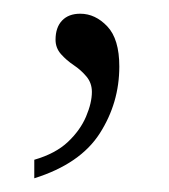

<svg xmlns="http://www.w3.org/2000/svg" viewBox="-20 -106 247 280"><path d="M30 127Q61 118 79 101Q97 84 105.5 64Q114 44 114 28Q114 15 106 5.5Q98 -4 87.5 -11Q77 -18 69 -27Q61 -36 61 -48Q61 -66 70.5 -76Q80 -86 97 -86Q119 -86 136.5 -67.5Q154 -49 154 -9Q154 44 125.5 88.5Q97 133 30 154Z"/></svg>

Font: Noto Rashi Hebrew ExtraLight
Style: Regular
Weight: 250
Version: Version 1.006